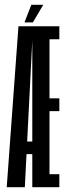

<svg xmlns="http://www.w3.org/2000/svg" viewBox="-20 -785 282 805"><path d="M8.2 0 57.4 -675H117.1L116.4 -634.4L84.1 0ZM58.2 -138.9 67.8 -191.5H140.8V-138.9ZM115.4 0V-675H228.8V-620.5H187.5V-372.8H228.8V-319.1H187.5V-54.5H228.8V0ZM82.6 -691 111.2 -764.8H161.3L117.8 -691Z"/></svg>

Font: Anybody UltraCondensed Thin
Style: Regular
Weight: 100
Width: 1
Designer: Tyler Finck
Foundry: Etcetera Type Company
Version: Version 1.110